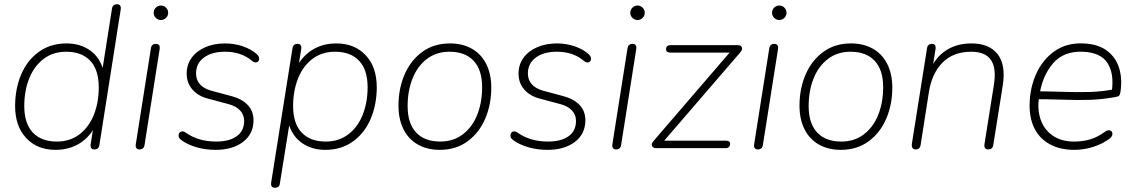

<svg xmlns="http://www.w3.org/2000/svg" viewBox="-20 -696 5329 902"><path d="M51 -198Q51 -278 79 -345Q107 -412 162 -452Q217 -492 293 -492Q357 -492 403.5 -459Q450 -426 467 -362H460L506 -655Q509 -676 530 -676Q540 -676 544.5 -669.5Q549 -663 547 -651L447 -15Q444 6 423 6Q413 6 408.5 -0.5Q404 -7 406 -19L421 -113H432Q406 -56 356.5 -24Q307 8 241 8Q155 8 103 -47.5Q51 -103 51 -198ZM444 -286Q444 -368 404 -410.5Q364 -453 291 -453Q229 -453 184.5 -419Q140 -385 117 -327Q94 -269 94 -198Q94 -116 134 -73.5Q174 -31 247 -31Q309 -31 353.5 -65Q398 -99 421 -157Q444 -215 444 -286Z M618 -19 689 -469Q692 -490 713 -490Q723 -490 727.5 -483.5Q732 -477 730 -465L659 -15Q656 6 635 6Q625 6 620.5 -0.5Q616 -7 618 -19ZM702 -636Q702 -650 712 -660Q722 -670 736 -670Q750 -670 760 -660Q770 -650 770 -636Q770 -622 760 -612Q750 -602 736 -602Q722 -602 712 -612Q702 -622 702 -636Z M829 -40Q818 -49 819 -61Q820 -73 830 -77.5Q840 -82 854 -72Q912 -31 996 -31Q1057 -31 1092 -56Q1127 -81 1127 -128Q1127 -157 1107.5 -177.5Q1088 -198 1053 -207L956 -233Q910 -245 883.5 -276Q857 -307 857 -350Q857 -392 880 -424Q903 -456 944 -474Q985 -492 1038 -492Q1082 -492 1122 -478Q1162 -464 1187 -441Q1198 -431 1197.5 -419Q1197 -407 1186.5 -403.5Q1176 -400 1164 -410Q1114 -453 1037 -453Q975 -453 938 -425.5Q901 -398 901 -351Q901 -321 919 -300.5Q937 -280 972 -270L1069 -244Q1117 -231 1144 -202.5Q1171 -174 1171 -131Q1171 -67 1122 -29.5Q1073 8 993 8Q945 8 902 -4.5Q859 -17 829 -40Z M1254 161 1354 -469Q1357 -490 1378 -490Q1388 -490 1392.5 -483.5Q1397 -477 1395 -465L1380 -371H1369Q1395 -428 1444.5 -460Q1494 -492 1560 -492Q1646 -492 1698 -436.5Q1750 -381 1750 -286Q1750 -206 1722 -139Q1694 -72 1639 -32Q1584 8 1508 8Q1444 8 1397.5 -25Q1351 -58 1334 -122H1341L1295 165Q1294 176 1288 181Q1282 186 1271 186Q1261 186 1256.5 179.5Q1252 173 1254 161ZM1707 -286Q1707 -368 1667 -410.5Q1627 -453 1554 -453Q1492 -453 1447.5 -419Q1403 -385 1380 -327Q1357 -269 1357 -198Q1357 -116 1397 -73.5Q1437 -31 1510 -31Q1572 -31 1616.5 -65Q1661 -99 1684 -157Q1707 -215 1707 -286Z M1852 -200Q1852 -279 1880.5 -345.5Q1909 -412 1963.5 -452Q2018 -492 2094 -492Q2153 -492 2197 -467Q2241 -442 2264.5 -395Q2288 -348 2288 -284Q2288 -205 2259.5 -138.5Q2231 -72 2176.5 -32Q2122 8 2046 8Q1987 8 1943 -17Q1899 -42 1875.5 -89Q1852 -136 1852 -200ZM2245 -286Q2245 -368 2205 -410.5Q2165 -453 2092 -453Q2030 -453 1985.5 -419Q1941 -385 1918 -327Q1895 -269 1895 -198Q1895 -116 1935 -73.5Q1975 -31 2048 -31Q2110 -31 2154.5 -65Q2199 -99 2222 -157Q2245 -215 2245 -286Z M2388 -40Q2377 -49 2378 -61Q2379 -73 2389 -77.5Q2399 -82 2413 -72Q2471 -31 2555 -31Q2616 -31 2651 -56Q2686 -81 2686 -128Q2686 -157 2666.5 -177.5Q2647 -198 2612 -207L2515 -233Q2469 -245 2442.5 -276Q2416 -307 2416 -350Q2416 -392 2439 -424Q2462 -456 2503 -474Q2544 -492 2597 -492Q2641 -492 2681 -478Q2721 -464 2746 -441Q2757 -431 2756.5 -419Q2756 -407 2745.5 -403.5Q2735 -400 2723 -410Q2673 -453 2596 -453Q2534 -453 2497 -425.5Q2460 -398 2460 -351Q2460 -321 2478 -300.5Q2496 -280 2531 -270L2628 -244Q2676 -231 2703 -202.5Q2730 -174 2730 -131Q2730 -67 2681 -29.5Q2632 8 2552 8Q2504 8 2461 -4.5Q2418 -17 2388 -40Z M2857 -19 2928 -469Q2931 -490 2952 -490Q2962 -490 2966.5 -483.5Q2971 -477 2969 -465L2898 -15Q2895 6 2874 6Q2864 6 2859.5 -0.5Q2855 -7 2857 -19ZM2941 -636Q2941 -650 2951 -660Q2961 -670 2975 -670Q2989 -670 2999 -660Q3009 -650 3009 -636Q3009 -622 2999 -612Q2989 -602 2975 -602Q2961 -602 2951 -612Q2941 -622 2941 -636Z M3048 -31 3418 -461 3421 -449H3128Q3119 -449 3114 -453Q3109 -457 3109 -464Q3109 -474 3114.5 -479Q3120 -484 3130 -484H3447Q3456 -484 3461.5 -479Q3467 -474 3466 -466Q3465 -458 3457 -449L3089 -22L3086 -35H3391Q3400 -35 3405 -31.5Q3410 -28 3410 -21Q3410 -11 3404.5 -5.5Q3399 0 3389 0H3061Q3053 0 3047.5 -4.5Q3042 -9 3042 -16.5Q3042 -24 3048 -31Z M3523 -19 3594 -469Q3597 -490 3618 -490Q3628 -490 3632.5 -483.5Q3637 -477 3635 -465L3564 -15Q3561 6 3540 6Q3530 6 3525.5 -0.5Q3521 -7 3523 -19ZM3607 -636Q3607 -650 3617 -660Q3627 -670 3641 -670Q3655 -670 3665 -660Q3675 -650 3675 -636Q3675 -622 3665 -612Q3655 -602 3641 -602Q3627 -602 3617 -612Q3607 -622 3607 -636Z M3736 -200Q3736 -279 3764.5 -345.5Q3793 -412 3847.5 -452Q3902 -492 3978 -492Q4037 -492 4081 -467Q4125 -442 4148.5 -395Q4172 -348 4172 -284Q4172 -205 4143.5 -138.5Q4115 -72 4060.5 -32Q4006 8 3930 8Q3871 8 3827 -17Q3783 -42 3759.5 -89Q3736 -136 3736 -200ZM4129 -286Q4129 -368 4089 -410.5Q4049 -453 3976 -453Q3914 -453 3869.5 -419Q3825 -385 3802 -327Q3779 -269 3779 -198Q3779 -116 3819 -73.5Q3859 -31 3932 -31Q3994 -31 4038.5 -65Q4083 -99 4106 -157Q4129 -215 4129 -286Z M4264 -21 4335 -469Q4336 -479 4342.5 -484.5Q4349 -490 4359 -490Q4368 -490 4372.5 -483.5Q4377 -477 4375 -465L4359 -364H4348Q4373 -425 4423.5 -458.5Q4474 -492 4544 -492Q4627 -492 4666.5 -442Q4706 -392 4691 -295L4646 -13Q4643 6 4622 6Q4612 6 4607.5 -0.5Q4603 -7 4605 -19L4649 -296Q4662 -375 4635.5 -414Q4609 -453 4543 -453Q4459 -453 4408.5 -402.5Q4358 -352 4344 -264L4305 -15Q4302 6 4281 6Q4271 6 4266.5 -1.5Q4262 -9 4264 -21Z M4817 -200Q4817 -279 4847 -347Q4877 -415 4933.5 -455Q4990 -495 5067 -492Q5137 -490 5179.5 -458.5Q5222 -427 5237.5 -376.5Q5253 -326 5244 -265Q5242 -251 5237 -246.5Q5232 -242 5219 -240Q5159 -229 5102.5 -227Q5046 -225 4960 -228Q4933 -229 4904 -229.5Q4875 -230 4845 -230L4851 -267Q4891 -267 4959 -265Q5045 -262 5103 -264Q5161 -266 5222 -278L5203 -266Q5215 -351 5182.5 -400.5Q5150 -450 5066 -453Q4978 -456 4929 -400.5Q4880 -345 4865 -260L4862 -242Q4852 -184 4868.5 -135.5Q4885 -87 4925.5 -59Q4966 -31 5025 -31Q5068 -31 5102.5 -41.5Q5137 -52 5171 -77Q5185 -87 5195.5 -83Q5206 -79 5206 -67Q5206 -55 5193 -45Q5160 -20 5116 -6Q5072 8 5027 8Q4962 8 4914.5 -17Q4867 -42 4842 -88.5Q4817 -135 4817 -200Z"/></svg>

Font: SN Pro Thin
Style: Italic
Weight: 200
Italic angle: -9°
Designer: Tobias Whetton
Foundry: Supernotes
Version: Version 1.003;Glyphs 3.3 (3324)